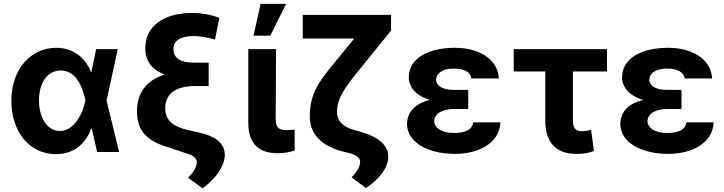

<svg xmlns="http://www.w3.org/2000/svg" viewBox="-20 -806 3841 1018"><path d="M275.2 11.4C373.9 12.1 434.3 -46.9 463.8 -124.3H466.6L495 0H611.5L545.1 -272.7L604.4 -545.5H489.7L464.5 -424.7H462C431.5 -502.5 365.8 -552.6 277.7 -552.6C143.8 -552.6 40.1 -438.6 40.1 -272.7C40.1 -105.8 137.8 10.7 275.2 11.4ZM432.9 -272.7 432.5 -271.3C418.3 -202.8 373.6 -111.5 297.6 -111.5C231.5 -111.5 186.8 -180 186.8 -273.8C186.8 -366.1 230.1 -432.2 302.2 -432.2C383.2 -432.2 418.3 -345.9 432.5 -274.1Z M1142.8 -711.3C1096.6 -729 1048.7 -737.2 997.2 -737.2C846.2 -737.2 750.4 -665.5 750.4 -551.1C750.4 -482.2 784.8 -435.7 853.3 -410.9C756.4 -380 706.3 -314.6 706.3 -215.9C706.3 -113.3 757.1 -57.2 879.6 -22.7L969.1 7.5C1006 17 1023.4 33.4 1023.4 56.1C1023.4 75.3 1009.6 104.4 977.3 136L1053.6 192.5C1120.7 145.6 1170.5 76.7 1171.9 16.3C1172.2 -40.8 1131.7 -81.7 1034.1 -103.7L976.2 -116.5C892 -135.7 856.2 -171.9 856.2 -232.2C856.2 -309.3 912.3 -349.8 1014.9 -349.8H1086.3V-473.7H1010.7C937.9 -473.7 899.5 -497.2 899.5 -546.2C899.5 -590.6 937.1 -614.7 1005.7 -614.7C1040.8 -614.7 1073.2 -609.4 1120 -596.2Z M1296.5 -545.5V-152.7C1297.2 -39.1 1356.9 6.4 1452.4 6.4C1486.2 6.4 1517.4 0.7 1542.3 -7.8V-119C1531.2 -117.9 1518.1 -116.1 1499.3 -116.1C1462 -116.1 1442.1 -127.1 1441.8 -170.8L1443.5 -545.5ZM1323.9 -616.8H1413L1497.2 -785.5H1361.9Z M1585.2 -727.3V-601.6H1858.3L1758.2 -479.4C1671.2 -373.9 1622.5 -311.1 1622.5 -186.8C1622.5 -96.2 1685 -30.9 1797.9 -2.8L1834.5 6.4C1870.4 16 1890.3 33 1889.6 53.3C1888.8 74.6 1875 103.7 1844.1 134.2L1920.1 191.1C1996.4 139.9 2038.7 80.3 2038.7 23.1C2038.7 -34.1 1987.2 -80.6 1891.7 -107.2L1852.6 -118.6C1797.2 -134.2 1766.7 -166.5 1766.7 -210.2C1766.7 -281.2 1804.3 -335.2 1870.7 -418.3L2053.3 -643.5V-727.3Z M2462.7 -285.9V-329.5H2385.3C2326.7 -329.5 2292.6 -350.9 2292.3 -383.5C2292.6 -414.8 2323.9 -442.5 2384.2 -442.5C2437.9 -442.5 2474.8 -425.8 2479 -389.9H2625C2620 -492.2 2520.2 -552.6 2391.7 -552.6C2249.6 -552.6 2147.7 -496.4 2147.4 -395.6C2147.7 -345.9 2183.9 -297.6 2260.3 -276.3C2175.8 -256.4 2138.5 -207.4 2138.1 -148.4C2138.5 -51.1 2249.3 9.9 2392.4 9.9C2517.8 9.9 2628.9 -47.2 2633.2 -157.3H2489C2483.7 -120.4 2452.1 -100.9 2384.6 -100.9C2318.9 -100.9 2283 -130 2282.3 -163C2283 -207.4 2332 -228 2385.3 -228H2462.7Z M3198.2 -545.5H2703.8V-427.2H2871.1V-166.2C2871.1 -47.6 2931.5 9.9 3035.2 9.9C3073.2 9.9 3099.1 6.4 3129.3 -5.7L3114 -117.5C3098.4 -114 3087 -110.4 3065 -110.4C3036.2 -110.4 3017.8 -122.5 3017.8 -165.5V-427.2H3198.2Z M3593.4 -285.9V-329.5H3516C3457.4 -329.5 3423.3 -350.9 3422.9 -383.5C3423.3 -414.8 3454.5 -442.5 3514.9 -442.5C3568.5 -442.5 3605.5 -425.8 3609.7 -389.9H3755.7C3750.7 -492.2 3650.9 -552.6 3522.4 -552.6C3380.3 -552.6 3278.4 -496.4 3278.1 -395.6C3278.4 -345.9 3314.6 -297.6 3391 -276.3C3306.5 -256.4 3269.2 -207.4 3268.8 -148.4C3269.2 -51.1 3380 9.9 3523.1 9.9C3648.4 9.9 3759.6 -47.2 3763.8 -157.3H3619.7C3614.3 -120.4 3582.7 -100.9 3515.3 -100.9C3449.6 -100.9 3413.7 -130 3413 -163C3413.7 -207.4 3462.7 -228 3516 -228H3593.4Z"/></svg>

Font: Karasuma Gothic
Style: Bold
Weight: 700
Designer: Rasmus Andersson / Ryoko Nishizuka
Foundry: Genbu
Version: Version 1.00